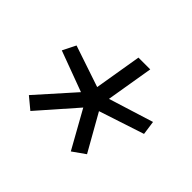

<svg xmlns="http://www.w3.org/2000/svg" viewBox="-115 -716 829 829"><g transform="rotate(45 300.0 -301.5)"><path d="M145 -55 92 -99 242 -267 56 -336 86 -396 276 -332 312 -548H384L348 -332L553 -396L562 -332L355 -264L450 -96L392 -55L296 -227Z"/></g></svg>

Font: IBM Plex Mono
Style: Italic
Weight: 400
Italic angle: -9°
Monospace: yes
Designer: Mike Abbink, Paul van der Laan, Pieter van Rosmalen
Foundry: Bold Monday
Version: Version 2.3